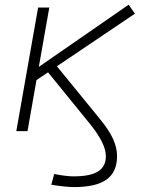

<svg xmlns="http://www.w3.org/2000/svg" viewBox="-20 -549 626 804"><path d="M290.5 234.4Q256.3 234.4 194.8 224.6L207 179.7Q257.8 189.5 288.6 189.5Q357.9 189.5 390.6 168.9Q423.3 148.4 423.3 105Q423.3 52.2 357.4 -29.3L181.2 -246.1L132.8 -213.9L95.2 0H48.3L139.6 -517.6H186.5L142.6 -269L518.6 -529.3L544.9 -491.7L218.3 -271.5L400.4 -48.3Q436.5 -4.4 453.4 32.7Q470.2 69.8 470.2 104Q470.2 170.9 426.5 202.6Q382.8 234.4 290.5 234.4Z"/></svg>

Font: Cascadia Mono PL ExtraLight
Style: Italic
Weight: 200
Italic angle: -10°
Monospace: yes
Designer: Aaron Bell
Foundry: Saja Typeworks
Version: Version 2404.023; ttfautohint (v1.8.4)